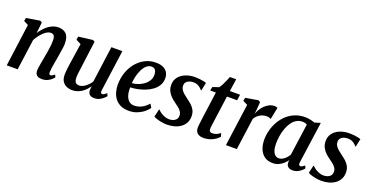

<svg xmlns="http://www.w3.org/2000/svg" viewBox="-29 -1345 3885 2015"><g transform="rotate(20 1913.0 -337.5)"><path d="M223.5 -426Q241.5 -454 263 -478.2Q284.5 -502.5 309.8 -521Q335 -539.5 363 -550Q391 -560.5 421 -560.5Q475 -560.5 507.5 -528.8Q540 -497 540 -420Q540 -401 535.8 -370.5Q531.5 -340 526 -306.8Q520.5 -273.5 516 -245.5Q511.5 -220 506.2 -191.5Q501 -163 497.2 -136Q493.5 -109 493 -89Q492.5 -72 497.2 -65.5Q502 -59 508.5 -59Q518 -59 528.5 -64.2Q539 -69.5 555 -83L567.5 -55Q562 -47 545 -31.2Q528 -15.5 501.2 -2.8Q474.5 10 438 10Q409 10 392.5 0.8Q376 -8.5 369 -24.2Q362 -40 362.5 -60Q363 -73 365.5 -91.5Q368 -110 371.8 -131.8Q375.5 -153.5 379.8 -176.2Q384 -199 387.5 -219.5Q391.5 -241 395.8 -265Q400 -289 403.5 -314Q407 -339 409.5 -362.5Q412 -386 411.5 -406.5Q411.5 -434.5 406.5 -450.2Q401.5 -466 390.8 -472.5Q380 -479 362 -479Q344 -479 323.8 -468Q303.5 -457 283.8 -438Q264 -419 245.8 -394.5Q227.5 -370 213.5 -343L166.5 0H44.5L108.5 -474L57 -499.5L63.5 -535.5L214.5 -560.5L236.5 -548.5Z M777 10.5Q744 10.5 715.2 -1.8Q686.5 -14 668 -41.2Q649.5 -68.5 649 -114.5Q649 -131.5 650.8 -152.8Q652.5 -174 655.5 -197.5Q658.5 -221 661.8 -244.8Q665 -268.5 668.5 -289.5L696.5 -473.5L640 -503.5L646.5 -540L804 -559.5L826 -548L792 -288Q789.5 -267 786.5 -245.5Q783.5 -224 780.8 -203.5Q778 -183 776.2 -165.2Q774.5 -147.5 774.5 -134Q774.5 -106.5 780.8 -90.5Q787 -74.5 799.2 -67.8Q811.5 -61 830 -61Q853.5 -61 877 -74Q900.5 -87 921.2 -107.2Q942 -127.5 956.5 -150.5L1011.5 -554.5H1134L1071 -95Q1068.5 -76.5 1073.5 -67.8Q1078.5 -59 1088 -59Q1097 -59 1107.8 -65Q1118.5 -71 1136 -86L1149 -58Q1143 -49 1125.8 -32.8Q1108.5 -16.5 1082.5 -3.2Q1056.5 10 1023.5 10Q988.5 10 971.5 -6Q954.5 -22 953.5 -48.5Q953 -51.5 953.2 -56.8Q953.5 -62 954.2 -68.8Q955 -75.5 956 -82.5Q957 -89.5 957.5 -95.5L956 -96Q942 -76.5 924.2 -57.5Q906.5 -38.5 884.2 -23.2Q862 -8 835.2 1.2Q808.5 10.5 777 10.5Z M1623 -98.5Q1609.5 -78 1579.8 -52.2Q1550 -26.5 1506.8 -7.8Q1463.5 11 1408.5 11Q1354 11 1315.8 -7.8Q1277.5 -26.5 1253.8 -58Q1230 -89.5 1219.2 -128.8Q1208.5 -168 1208.5 -209.5Q1209 -283 1231.5 -347Q1254 -411 1294.5 -459.2Q1335 -507.5 1389.5 -535Q1444 -562.5 1508 -562.5Q1558.5 -562.5 1590.5 -546.8Q1622.5 -531 1638.2 -504Q1654 -477 1654.5 -443Q1655 -396 1634 -360.8Q1613 -325.5 1578 -300.2Q1543 -275 1501 -258.8Q1459 -242.5 1417 -234.5Q1375 -226.5 1341 -226Q1339.5 -192 1344.8 -162Q1350 -132 1362.8 -109Q1375.5 -86 1396 -73Q1416.5 -60 1445 -60Q1478 -60 1506 -70.8Q1534 -81.5 1557.5 -99.5Q1581 -117.5 1599.5 -138.5ZM1480.5 -507.5Q1448 -507.5 1423.2 -485.5Q1398.5 -463.5 1381.2 -428.2Q1364 -393 1354.2 -352.2Q1344.5 -311.5 1342 -273.5Q1366 -275 1393 -282.8Q1420 -290.5 1445.5 -304.2Q1471 -318 1491.5 -337.5Q1512 -357 1523.8 -381.8Q1535.5 -406.5 1535 -436Q1534 -472 1520 -489.8Q1506 -507.5 1480.5 -507.5Z M2054 -452.5H2046.5Q2037 -468.5 2010.5 -485.8Q1984 -503 1947 -503Q1922.5 -503 1902 -495.5Q1881.5 -488 1869.2 -473.2Q1857 -458.5 1856 -436Q1855.5 -412.5 1866.8 -393Q1878 -373.5 1897.8 -356Q1917.5 -338.5 1943 -320Q1970.5 -300.5 1995 -278.8Q2019.5 -257 2035 -228.2Q2050.5 -199.5 2050.5 -159Q2050.5 -117.5 2033.2 -85.8Q2016 -54 1986.2 -32.8Q1956.5 -11.5 1917.8 -0.8Q1879 10 1835.5 10Q1808 10 1776.5 4.5Q1745 -1 1719.8 -9.2Q1694.5 -17.5 1685 -25.5L1705 -111H1710.5Q1721 -98 1741.5 -84Q1762 -70 1787.2 -60.2Q1812.5 -50.5 1837 -50.5Q1859.5 -50.5 1880.8 -57.5Q1902 -64.5 1915.5 -80.8Q1929 -97 1929 -123.5Q1929 -147.5 1916.5 -166.8Q1904 -186 1883 -203.2Q1862 -220.5 1837 -237.5Q1815 -253 1791.8 -275Q1768.5 -297 1752.5 -327.8Q1736.5 -358.5 1736.5 -399.5Q1736.5 -448.5 1763.8 -484.5Q1791 -520.5 1838.8 -540.2Q1886.5 -560 1947.5 -560Q1973.5 -560 1999 -557Q2024.5 -554 2044.2 -549.8Q2064 -545.5 2072.5 -541.5Z M2287 -181Q2284.5 -163 2282.8 -149.2Q2281 -135.5 2279.8 -124.5Q2278.5 -113.5 2278.5 -102Q2278.5 -85 2287.2 -76.2Q2296 -67.5 2312 -67.5Q2340.5 -67.5 2362.8 -77.5Q2385 -87.5 2402 -102L2413.5 -64.5Q2400 -48.5 2375.8 -31Q2351.5 -13.5 2317.8 -1.8Q2284 10 2240.5 10Q2202.5 10 2177 -9.2Q2151.5 -28.5 2152 -74Q2152 -78.5 2152.2 -85.2Q2152.5 -92 2154 -103.2Q2155.5 -114.5 2157.5 -131.2Q2159.5 -148 2162.5 -172L2204.5 -482.5H2141L2150 -524L2217 -546.5Q2229 -559 2242 -583.5Q2255 -608 2266.8 -635.8Q2278.5 -663.5 2287 -686H2357.5L2337 -547.5H2451L2442 -482.5H2328.5Z M2492.5 0 2557.5 -473 2505 -499 2512 -535 2652.5 -559.5 2675 -545.5 2668 -456 2662.5 -409.5Q2671.5 -436 2687.5 -462.5Q2703.5 -489 2725.5 -511Q2747.5 -533 2774.8 -546.5Q2802 -560 2833.5 -560Q2844.5 -560 2853.8 -557.5Q2863 -555 2867 -552L2840 -418Q2836 -422 2822.8 -426.5Q2809.5 -431 2789 -431Q2771 -431 2753 -425.8Q2735 -420.5 2718 -410.8Q2701 -401 2687 -387Q2673 -373 2663 -355.5L2614 0Z M3283.5 -97.5Q3280.5 -75.5 3286.5 -67.2Q3292.5 -59 3302 -59Q3311 -59 3321.5 -64.8Q3332 -70.5 3347 -83.5L3360.5 -56Q3355 -47.5 3338 -31.5Q3321 -15.5 3295.2 -2.8Q3269.5 10 3236.5 10Q3206 10 3187.5 -6Q3169 -22 3168.5 -54L3172 -79.5Q3156 -57.5 3133.5 -37Q3111 -16.5 3081.8 -3.2Q3052.5 10 3015.5 10Q2960.5 10 2923.8 -16.5Q2887 -43 2868.8 -89Q2850.5 -135 2850.5 -192.5Q2850.5 -245.5 2864.5 -298.2Q2878.5 -351 2905.2 -398Q2932 -445 2971.5 -481.8Q3011 -518.5 3062.5 -539.5Q3114 -560.5 3177 -560.5Q3203 -560.5 3231.8 -554.2Q3260.5 -548 3282 -539.5L3348.5 -559.5ZM3216.5 -492.5Q3206 -499 3193 -502.5Q3180 -506 3165 -506Q3127 -506 3097 -487.5Q3067 -469 3045.2 -437.2Q3023.5 -405.5 3009 -365Q2994.5 -324.5 2987.8 -281Q2981 -237.5 2981 -195.5Q2981 -151 2990.8 -120.5Q3000.5 -90 3018 -74.8Q3035.5 -59.5 3058.5 -59.5Q3076.5 -59.5 3092.2 -66.5Q3108 -73.5 3121.8 -84.8Q3135.5 -96 3147 -110Q3158.5 -124 3167 -138Z M3778.5 -452.5H3771Q3761.5 -468.5 3735 -485.8Q3708.5 -503 3671.5 -503Q3647 -503 3626.5 -495.5Q3606 -488 3593.8 -473.2Q3581.5 -458.5 3580.5 -436Q3580 -412.5 3591.2 -393Q3602.5 -373.5 3622.2 -356Q3642 -338.5 3667.5 -320Q3695 -300.5 3719.5 -278.8Q3744 -257 3759.5 -228.2Q3775 -199.5 3775 -159Q3775 -117.5 3757.8 -85.8Q3740.5 -54 3710.8 -32.8Q3681 -11.5 3642.2 -0.8Q3603.5 10 3560 10Q3532.5 10 3501 4.5Q3469.5 -1 3444.2 -9.2Q3419 -17.5 3409.5 -25.5L3429.5 -111H3435Q3445.5 -98 3466 -84Q3486.5 -70 3511.8 -60.2Q3537 -50.5 3561.5 -50.5Q3584 -50.5 3605.2 -57.5Q3626.5 -64.5 3640 -80.8Q3653.5 -97 3653.5 -123.5Q3653.5 -147.5 3641 -166.8Q3628.5 -186 3607.5 -203.2Q3586.5 -220.5 3561.5 -237.5Q3539.5 -253 3516.2 -275Q3493 -297 3477 -327.8Q3461 -358.5 3461 -399.5Q3461 -448.5 3488.2 -484.5Q3515.5 -520.5 3563.2 -540.2Q3611 -560 3672 -560Q3698 -560 3723.5 -557Q3749 -554 3768.8 -549.8Q3788.5 -545.5 3797 -541.5Z"/></g></svg>

Font: Merriweather 36pt SemiBold
Style: Italic
Weight: 600
Italic angle: -7.8°
Version: Version 2.101